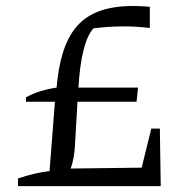

<svg xmlns="http://www.w3.org/2000/svg" viewBox="-20 -631 643 651"><path d="M68 -286V-301Q92 -314 118 -322Q144 -330 172 -334Q179 -417 200.5 -473Q222 -529 259.5 -560.5Q297 -592 353 -603.5Q409 -615 488 -608V-536Q441 -542 393.5 -541.5Q346 -541 297 -535Q255 -488 246 -334H448L443 -286ZM41 0V-26Q68 -35 95 -41.5Q122 -48 148 -51L168 -308H244L234 -136Q232 -97 221 -63.5Q210 -30 190 0ZM170 0V-59L503 -63L504 0ZM445 0 493 -195H522L525 0Z"/></svg>

Font: Piazzolla 24pt
Style: Regular
Weight: 400
Designer: Juan Pablo del Peral
Foundry: Huerta Tipografica
Version: Version 2.005